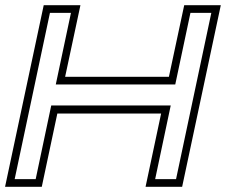

<svg xmlns="http://www.w3.org/2000/svg" viewBox="-24 -720 872 740"><path d="M-4.5 0 144.5 -700H286L227 -424H627L686 -700H827L678 0H537L597 -282.5H197L137 0ZM32.5 -29.5H113.5L173.5 -313.5H634L574 -29.5H654.5L790.5 -670.5H710L651.5 -394.5H191L249.5 -670.5H168.5Z"/></svg>

Font: Tourney Expanded Light
Style: Italic
Weight: 300
Width: 7
Italic angle: -12°
Designer: Tyler Finck
Foundry: Etcetera Type Co
Version: Version 1.010; ttfautohint (v1.8.3)